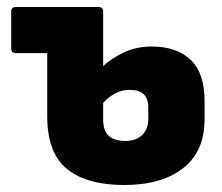

<svg xmlns="http://www.w3.org/2000/svg" viewBox="-20 -517 634 549"><path d="M335 12Q229 12 172 -33.5Q115 -79 115 -185V-365H26Q12 -365 12 -379V-484Q12 -497 26 -497H261Q275 -497 275 -484V-328Q301 -352 336 -368Q371 -384 414 -384Q484 -384 524.5 -346.5Q565 -309 565 -227V-176Q565 -84 503.5 -36Q442 12 335 12ZM275 -175Q275 -143 291 -128.5Q307 -114 339 -114Q369 -114 386.5 -131Q404 -148 404 -176V-210Q404 -260 351 -260Q328 -260 309.5 -250Q291 -240 275 -223Z"/></svg>

Font: Sofia Sans Black
Style: Regular
Weight: 900
Designer: Botio Nikoltchev, Ani Petrova
Foundry: lettersoup
Version: Version 4.100; ttfautohint (v1.8.3)